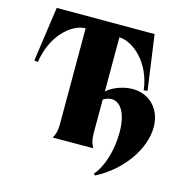

<svg xmlns="http://www.w3.org/2000/svg" viewBox="-123 -837 1058 1099"><g transform="rotate(15 405.5 -287.0)"><path d="M248 1 488 0C474 -24 468 -48 468 -84V-283C483 -293 501 -299 517 -299C574 -299 610 -232 610 -126C610 -21 579 83 529 139L538 148C686 73 791 -74 791 -206C791 -311 720 -386 620 -386C564 -386 502 -363 468 -331V-652C550 -650 662 -555 681 -395L703 -398L658 -722H78L32 -398L54 -395C77 -555 183 -650 268 -652V-83C268 -47 262 -23 248 1Z"/></g></svg>

Font: Sinistre Bold
Style: Regular
Weight: 900
Designer: Jules Durand
Foundry: Collletttivo
Version: Version 69.420;Glyphs 3.2 (3217)